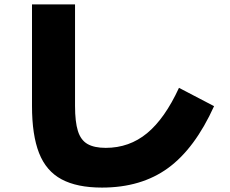

<svg xmlns="http://www.w3.org/2000/svg" viewBox="-20 -790 1040 870"><path d="M442 60Q329 60 259 22.5Q189 -15 157 -96.5Q125 -178 125 -310V-770H320V-310Q320 -238 333 -196.5Q346 -155 376.5 -137.5Q407 -120 459 -120Q566 -120 646.5 -186.5Q727 -253 791 -392L950 -309Q863 -117 741.5 -28.5Q620 60 442 60Z"/></svg>

Font: M PLUS 2 Black
Style: Regular
Weight: 900
Designer: Coji Morishita
Foundry: UNDERFOREST DESIGN
Version: Version 1.001